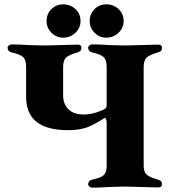

<svg xmlns="http://www.w3.org/2000/svg" viewBox="-20 -859 779 882"><path d="M385 -12Q385 -29 404 -34Q443 -42 456.5 -54.5Q470 -67 470 -97V-296Q470 -306 466.5 -312.5Q463 -319 460 -317Q426 -294 388.5 -277.5Q351 -261 293 -261Q100 -261 100 -413V-551Q100 -583 87 -596Q74 -609 34 -618Q15 -623 15 -640Q15 -646 21 -650.5Q27 -655 33 -655Q70 -655 111 -652Q165 -650 183 -650Q202 -650 258 -652Q316 -654 338 -654Q354 -654 354 -639Q354 -630 349.5 -625.5Q345 -621 335 -618Q294 -606 282 -593Q270 -580 270 -550V-420Q270 -382 294 -357.5Q318 -333 365 -333Q393 -333 421 -342Q449 -351 464 -360Q470 -364 470 -380V-551Q470 -583 457 -596Q444 -609 404 -618Q385 -623 385 -640Q385 -646 391 -650.5Q397 -655 403 -655Q441 -655 481 -652Q535 -650 553 -650Q572 -650 628 -652Q686 -654 708 -654Q724 -654 724 -639Q724 -630 719.5 -625.5Q715 -621 705 -618Q664 -606 652 -593Q640 -580 640 -550V-98Q640 -70 653 -57.5Q666 -45 705 -34Q715 -31 719.5 -26.5Q724 -22 724 -13Q724 2 708 2Q686 2 628 0Q572 -2 553 -2Q535 -2 481 0Q441 3 403 3Q397 3 391 -1.5Q385 -6 385 -12ZM194 -762Q194 -795 216 -817Q238 -839 270 -839Q304 -839 327 -817Q350 -795 350 -762Q350 -731 326.5 -708.5Q303 -686 270 -686Q239 -686 216.5 -708.5Q194 -731 194 -762ZM392 -762Q392 -795 414 -817Q436 -839 468 -839Q502 -839 525 -817Q548 -795 548 -762Q548 -731 524.5 -708.5Q501 -686 468 -686Q437 -686 414.5 -708.5Q392 -731 392 -762Z"/></svg>

Font: EB Garamond ExtraBold
Style: Regular
Weight: 800
Designer: Georg Duffner and Octavio Pardo
Foundry: Georg Duffner
Version: Version 1.000